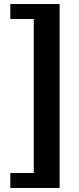

<svg xmlns="http://www.w3.org/2000/svg" viewBox="-20 -721 390 950"><path d="M31 209V135H147V-627H31V-701H275V209Z"/></svg>

Font: LT Museum
Style: Bold
Weight: 700
Designer: Daniel Lyons
Foundry: LyonsType
Version: Version 1.010